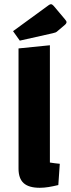

<svg xmlns="http://www.w3.org/2000/svg" viewBox="-20 -880 336 912"><path d="M217 -108Q229 -106 241 -104.5Q253 -103 264 -102L257 -1Q232 5 210.5 8.5Q189 12 169 12Q117 12 92.5 -10Q68 -32 68 -79V-650L217 -665ZM74 -687 42 -732 212 -856Q218 -860 222 -860Q228 -860 235 -852L288 -789Q296 -780 296 -775Q296 -768 286 -760L254 -733Q249 -728 244 -726Q239 -724 230 -722Z"/></svg>

Font: Changa SemiBold
Style: Regular
Weight: 600
Designer: Eduardo Rodriguez Tunni
Foundry: Eduardo Rodriguez Tunni
Version: Version 3.002; ttfautohint (v1.8.2)